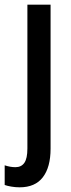

<svg xmlns="http://www.w3.org/2000/svg" viewBox="-49 -560 304 820"><path d="M35 240Q17 240 -0.5 237Q-18 234 -29 230V146Q-5 154 17 154Q42 154 55 135.5Q68 117 68 74V-540H167V75Q167 154 134 197Q101 240 35 240Z"/></svg>

Font: Noto Sans Lao UI Cond Med
Style: Regular
Weight: 500
Width: 3
Designer: Monotype Design Team
Foundry: Monotype Imaging Inc.
Version: Version 2.000; ttfautohint (v1.8.4.7-5d5b)